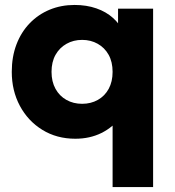

<svg xmlns="http://www.w3.org/2000/svg" viewBox="-20 -545 706 775"><path d="M434.5 210V-114.5L471.5 -77Q436.5 -31.5 389.5 -8.2Q342.5 15 284 15Q209 15 151 -20.8Q93 -56.5 60.2 -117.8Q27.5 -179 27.5 -255Q27.5 -316 46.5 -365.8Q65.5 -415.5 99.8 -451Q134 -486.5 180.2 -505.8Q226.5 -525 281 -525Q329.5 -525 369 -511.2Q408.5 -497.5 436.2 -472.5Q464 -447.5 479 -415L456.5 -378V-510H598V210ZM311.5 -126Q347 -126 375 -141.8Q403 -157.5 418.8 -186.5Q434.5 -215.5 434.5 -255Q434.5 -295 418.5 -323.8Q402.5 -352.5 374.5 -368.2Q346.5 -384 311.5 -384Q276.5 -384 248.5 -368.2Q220.5 -352.5 204.2 -323.8Q188 -295 188 -255Q188 -215.5 204 -186.5Q220 -157.5 248 -141.8Q276 -126 311.5 -126Z"/></svg>

Font: Geologica Thin Roman
Style: Bold
Weight: 700
Version: Version 1.010;gftools[0.9.28]